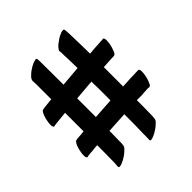

<svg xmlns="http://www.w3.org/2000/svg" viewBox="-207 -909 1061 1061"><g transform="rotate(-45 324.0 -378.5)"><path d="M599 -296C599 -300 598 -313 592 -315H581C573 -315 566 -315 559 -314C535 -314 511 -313 487 -311C480 -311 474 -311 467 -310V-461L516 -464C523 -464 531 -465 539 -465H547C557 -465 562 -473 565 -478C565 -479 575 -503 578 -516C581 -529 583 -543 583 -556C583 -560 582 -574 576 -575C572 -575 569 -575 566 -574C559 -574 552 -574 545 -573C521 -572 498 -570 475 -568H466C465 -615 465 -662 463 -709C462 -727 463 -745 459 -763L455 -765H450C446 -765 441 -764 437 -763C424 -758 410 -751 398 -742C386 -734 374 -725 365 -714L359 -705C357 -703 356 -701 356 -698C356 -697 356 -695 357 -694C358 -683 358 -673 358 -662C359 -640 360 -618 360 -596C360 -584 361 -572 361 -560L241 -550V-568C241 -618 240 -668 240 -718C240 -729 240 -739 239 -750C239 -751 239 -753 238 -755C236 -757 234 -758 231 -758C229 -758 228 -758 226 -757C214 -755 202 -749 191 -743C177 -735 164 -726 153 -715L144 -706C140 -701 137 -696 135 -690C135 -681 135 -671 136 -661V-541L78 -535L61 -532C59 -530 58 -528 56 -527C52 -521 49 -515 46 -509C41 -495 37 -481 35 -467C34 -460 33 -453 33 -446C33 -442 33 -437 34 -433L37 -426C38 -424 40 -423 42 -423C43 -423 44 -423 45 -424C56 -426 67 -427 78 -428L137 -434V-289C129 -289 122 -288 115 -287C100 -286 85 -286 71 -282C69 -280 68 -278 66 -277C62 -271 59 -265 56 -259C51 -245 47 -231 45 -217C44 -210 43 -203 43 -196C43 -192 43 -187 44 -183L47 -176C48 -174 50 -173 52 -173C53 -173 54 -173 55 -174C67 -177 79 -177 91 -178C106 -180 121 -181 136 -182C136 -139 136 -96 135 -53C134 -41 135 -30 133 -18C133 -11 136 -10 141 -10C154 -10 177 -23 181 -25C195 -33 208 -42 219 -53C226 -59 236 -68 237 -78C239 -88 239 -99 239 -110C239 -131 240 -153 240 -174V-190L363 -197C363 -145 363 -94 361 -42V-21C361 -14 361 -7 360 0C360 7 363 8 368 8C381 8 404 -5 408 -7C422 -15 435 -24 446 -35C453 -41 463 -50 464 -60C466 -70 465 -80 466 -90C466 -111 467 -132 467 -153V-203H508C517 -204 526 -205 535 -205C542 -206 549 -206 556 -206C559 -206 563 -206 566 -205C574 -205 579 -214 581 -219C587 -231 591 -244 594 -256C597 -269 599 -283 599 -296ZM241 -363V-443L349 -452C353 -452 358 -452 362 -453C362 -438 362 -423 363 -408V-305L241 -297Z"/></g></svg>

Font: Petaluma Script
Style: Regular
Weight: 400
Designer: Daniel Spreadbury
Foundry: Steinberg Media Technologies GmbH
Version: Version 1.10